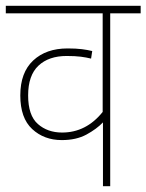

<svg xmlns="http://www.w3.org/2000/svg" viewBox="-20 -642 505 662"><path d="M465 -596H360V0H335V-220Q313 -197 278 -178Q243 -159 193 -159Q132 -159 91 -197Q50 -235 50 -313Q50 -392 94.5 -433.5Q139 -475 213 -475Q242 -475 262 -472.5Q282 -470 298 -466L294 -440Q278 -444 258.5 -446.5Q239 -449 210 -449Q148 -449 112.5 -415.5Q77 -382 77 -313Q77 -244 110.5 -214.5Q144 -185 194 -185Q277 -185 334 -256V-596H0V-622H465Z"/></svg>

Font: Noto Sans SemiCondensed Thin
Style: Italic
Weight: 100
Width: 4
Italic angle: -12°
Designer: Monotype Design Team
Foundry: Monotype Imaging Inc.
Version: Version 2.013; ttfautohint (v1.8.4.7-5d5b)